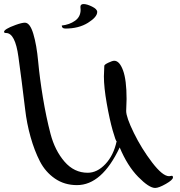

<svg xmlns="http://www.w3.org/2000/svg" viewBox="-91 -885 891 948"><path d="M534 -396 532 -337Q532 -306 570 -228.5Q608 -151 660 -83Q712 -15 744 -15Q745 -15 757 -17Q763 -17 763 -9Q763 3 728 23Q693 43 675 43Q645 43 591.5 -11.5Q538 -66 500 -157Q412 29 289 29Q227 29 180 -3.5Q133 -36 106 -88.5Q79 -141 60 -208.5Q41 -276 33 -346.5Q25 -417 16 -484L0 -604Q-16 -722 -61 -722Q-71 -722 -71 -728Q-71 -734 -57.5 -742.5Q-44 -751 -13.5 -762Q17 -773 32 -773Q57 -773 73.5 -718Q90 -663 97.5 -581Q105 -499 121 -402.5Q137 -306 158.5 -224Q180 -142 227.5 -87Q275 -32 342 -32Q389 -32 429.5 -75Q470 -118 485 -188Q481 -186 465.5 -240.5Q450 -295 436 -374.5Q422 -454 422 -508L424 -560Q424 -566 444 -575.5Q464 -585 473 -585Q499 -585 516.5 -537.5Q534 -490 534 -396ZM214 -759Q252 -763 279.5 -782.5Q307 -802 307 -837Q307 -846 306 -851Q306 -865 322 -865Q338 -865 363.5 -852.5Q389 -840 389 -826Q389 -801 343.5 -772.5Q298 -744 232 -744Q214 -744 214 -759Z"/></svg>

Font: Mr Bedfort
Style: Regular
Weight: 400
Designer: Alejandro Paul
Foundry: Alejandro Paul
Version: Version 1.000